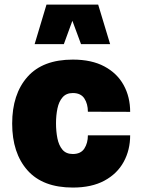

<svg xmlns="http://www.w3.org/2000/svg" viewBox="-20 -823 642 847"><path d="M301.3 -560.1Q384.3 -560.1 440.4 -530Q496.6 -500 525.4 -447.8Q554.2 -395.5 554.2 -329.6L367.7 -330.1Q367.7 -364.7 352.1 -388.7Q336.4 -412.6 301.3 -412.6Q272.5 -412.6 256.1 -393.8Q239.7 -375 233.4 -344.5Q227.1 -314 227.1 -279.3Q227.1 -243.7 233.2 -212.9Q239.3 -182.1 255.4 -162.8Q271.5 -143.6 301.3 -143.6Q336.4 -143.6 352.1 -167.7Q367.7 -191.9 367.7 -226.1H554.2Q554.2 -161.1 525.6 -108.9Q497.1 -56.6 440.7 -26.1Q384.3 4.4 301.3 4.4Q168.5 4.4 101.1 -71.8Q33.7 -147.9 33.7 -277.8Q33.7 -407.7 101.1 -483.9Q168.5 -560.1 301.3 -560.1ZM465.8 -628.4H337.4L299.3 -731.4L261.7 -628.4H132.8L185.1 -802.7H413.1Z"/></svg>

Font: Estedad-FD Black
Style: Regular
Weight: 900
Designer: Amin Abedi
Version: Version 7.3